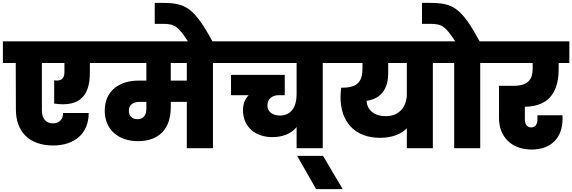

<svg xmlns="http://www.w3.org/2000/svg" viewBox="-34 -1026 3961 1329"><path d="M-14 -590H75L76 -267C76 -120 163 -19 334 -19C480 -19 580 -100 580 -244H403C403 -199 375 -172 332 -172C289 -172 256 -200 256 -261V-590H412V-527C412 -483 390 -462 341 -470V-309C525 -282 588 -371 588 -523V-590H667V-740H-14Z M917 -201C884 -201 858 -221 858 -260C858 -300 888 -321 931 -321H979V-273C979 -230 960 -201 917 -201ZM1259 -468H1148V-590H1259ZM639 -590H979V-468H925C797 -468 691 -402 691 -259C691 -132 782 -49 921 -49C1070 -49 1148 -138 1148 -283V-321H1259V0H1440V-590H1528V-740H639Z M1439 -735C1309 -974 1251 -1006 1090 -1006H1037V-861H1092C1178 -861 1200 -842 1270 -735Z M1500 -590H2019V-373C2019 -285 1982 -229 1906 -226C1855 -226 1817 -250 1817 -297C1817 -341 1852 -367 1893 -367H1937V-508H1565V-367H1687C1661 -339 1648 -305 1648 -264C1648 -146 1735 -77 1850 -77C1922 -77 1980 -99 2019 -146V0H2200V-590H2287V-740H1500Z M2154 283H2338L2202 53H2023Z M2636 -222C2552 -222 2507 -268 2503 -328C2615 -344 2653 -425 2653 -519V-590H2782V-374C2782 -288 2730 -222 2636 -222ZM2259 -590H2475V-552C2475 -475 2452 -419 2337 -419H2328C2325 -396 2323 -377 2323 -354C2323 -183 2422 -72 2596 -72C2680 -72 2741 -97 2782 -138V0H2962V-590H3050V-740H2259Z M3290 0V-590H3377V-740H3286C3158 -974 3102 -1006 2940 -1006H2887V-861H2942C3027 -861 3048 -844 3117 -740H3022V-590H3110V0Z M3350 -590H3653V-551C3653 -480 3625 -432 3520 -432H3420V-209C3420 -87 3498 9 3647 9C3783 9 3860 -75 3860 -204C3860 -208 3860 -217 3859 -228H3686V-198C3686 -167 3671 -144 3643 -144C3612 -144 3599 -169 3599 -200V-287C3783 -290 3833 -409 3833 -551V-590H3907V-740H3350Z"/></svg>

Font: SVN-Poppins ExtraBold
Style: Regular
Weight: 800
Designer: Ninad Kale (Devanagari), Jonny Pinhorn (Latin)
Foundry: Indian Type Foundry
Version: Version 3.002 2017; ttfautohint (v1.8.3)